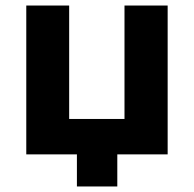

<svg xmlns="http://www.w3.org/2000/svg" viewBox="-20 -558 701 694"><path d="M586 0H404V116H258V0H75V-538H230V-128H430V-538H586Z"/></svg>

Font: mBank
Style: Bold
Weight: 700
Designer: Julieta Ulanovsky
Foundry: Julieta Ulanovsky
Version: Version 7.200